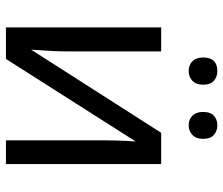

<svg xmlns="http://www.w3.org/2000/svg" viewBox="-74 -696 770 663"><g transform="rotate(90 311.5 -365.0)"><path d="M179 -681Q179 -730 226 -730Q246 -730 259.5 -718Q273 -706 273 -681Q273 -657 259.5 -644Q246 -631 226 -631Q205 -631 192 -644Q179 -657 179 -681ZM367 -681Q367 -706 380 -718Q393 -730 413 -730Q433 -730 446.5 -718Q460 -706 460 -681Q460 -657 446.5 -644Q433 -631 413 -631Q393 -631 380 -644Q367 -657 367 -681ZM158 -536V-209Q158 -168 152 -87L439 -536H547V0H465V-316Q465 -396 469 -448L184 0H75V-536Z"/></g></svg>

Font: Advent Sans Logo
Style: Regular
Weight: 400
Designer: Types & Symbols
Foundry: Types & Symbols
Version: Version 1.002